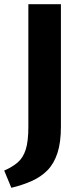

<svg xmlns="http://www.w3.org/2000/svg" viewBox="-36 -678 395 914"><path d="M99 -75V-658H254V-75Q254 0 237.5 50.5Q221 101 190 132.5Q159 164 115.5 183.5Q72 203 18 216L-16 134Q23 117 48.5 95Q74 73 86.5 34Q99 -5 99 -75Z"/></svg>

Font: Ysabeau ExtraBold
Style: Regular
Weight: 800
Designer: Christian Thalmann (Catharsis Fonts)
Version: Version 2.002